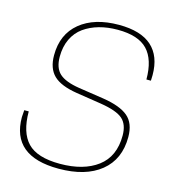

<svg xmlns="http://www.w3.org/2000/svg" viewBox="-109 -810 808 909"><g transform="rotate(15 295.0 -356.0)"><path d="M261.2 9.8Q30.8 9.8 30.8 -181.2Q30.8 -185.5 33.2 -215.8H55.2Q55.2 -112.8 102.5 -63.5Q149.9 -14.2 261.2 -14.2Q377 -14.2 445.6 -65.7Q514.2 -117.2 514.2 -220.2Q514.2 -274.4 484.4 -300.8Q454.6 -327.1 375 -339.8L252 -358.9Q171.9 -371.6 137 -405.5Q102.1 -439.5 102.1 -503.9Q102.1 -606.9 172.4 -664.6Q242.7 -722.2 362.8 -722.2Q470.2 -722.2 523.7 -674.1Q577.1 -626 577.1 -533.2Q577.1 -514.6 576.2 -505.9H554.2Q554.2 -603.5 509 -650.9Q463.9 -698.2 362.8 -698.2Q313.5 -698.2 272 -686.5Q230.5 -674.8 198.2 -651.9Q166 -628.9 147.9 -591.1Q129.9 -553.2 129.9 -503.9Q129.9 -448.7 159.2 -422.1Q188.5 -395.5 256.8 -384.8L379.9 -366.2Q464.8 -353 503.4 -320.3Q542 -287.6 542 -220.2Q542 -110.8 467.5 -50.5Q393.1 9.8 261.2 9.8Z"/></g></svg>

Font: Creato Display Thin
Style: Italic
Weight: 265
Italic angle: -10°
Version: Version 1.000